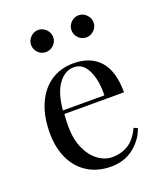

<svg xmlns="http://www.w3.org/2000/svg" viewBox="-118 -676 643 764"><g transform="rotate(-20 204.0 -294.0)"><path d="M373.4 -96.8Q358.9 -52.4 319 -20.6Q279 11.3 222.6 11.3Q165.3 11.3 123.4 -14.9Q81.5 -41.1 59.3 -88.3Q37.1 -135.5 37.1 -197.6Q37.1 -267.7 59.7 -319.4Q82.3 -371 123.4 -398.8Q164.5 -426.6 219.4 -426.6Q291.9 -426.6 331 -382.7Q370.2 -338.7 370.2 -249.2H117.7Q115.3 -226.6 115.3 -197.6Q115.3 -144.4 132.7 -104.8Q150 -65.3 178.6 -44Q207.3 -22.6 238.7 -22.6Q277.4 -22.6 307.3 -41.1Q337.1 -59.7 357.3 -103.2ZM116.9 -264.5H292.7Q294.4 -327.4 274.6 -369.4Q254.8 -411.3 216.1 -411.3Q178.2 -411.3 150.8 -374.2Q123.4 -337.1 116.9 -264.5ZM180.6 -552.4Q180.6 -533.1 166.5 -519.4Q152.4 -505.6 133.9 -505.6Q114.5 -505.6 100.8 -519.4Q87.1 -533.1 87.1 -552.4Q87.1 -571 100.8 -585.1Q114.5 -599.2 133.9 -599.2Q152.4 -599.2 166.5 -585.1Q180.6 -571 180.6 -552.4ZM351.6 -552.4Q351.6 -533.1 337.5 -519.4Q323.4 -505.6 304.8 -505.6Q285.5 -505.6 271.8 -519.4Q258.1 -533.1 258.1 -552.4Q258.1 -571 271.8 -585.1Q285.5 -599.2 304.8 -599.2Q323.4 -599.2 337.5 -585.1Q351.6 -571 351.6 -552.4Z"/></g></svg>

Font: Playfair Display
Style: Regular
Weight: 400
Designer: Claus Eggers Sørensen
Foundry: Claus Eggers Sørensen
Version: Version 1.005; ttfautohint (v1.2) -l 10 -r 42 -G 200 -x 21 -